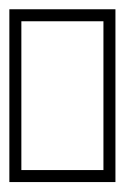

<svg xmlns="http://www.w3.org/2000/svg" viewBox="-4 -860 261 400"><g transform="rotate(-90 126.0 -660.5)"><path d="M281.2 -660V-575H141.2H111.2H-28.8V-660V-661V-746H111.2H141.2H281.2V-661ZM306.2 -550V-771H-53.8V-550Z"/></g></svg>

Font: Nordica Plus
Style: NordicaClassicBkExtOl
Weight: 900
Version: Version 1.01